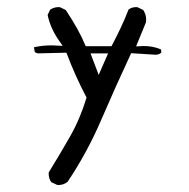

<svg xmlns="http://www.w3.org/2000/svg" viewBox="-20 -408 540 549"><path d="M289.1 -255.4 262.2 -193.8 238.8 -255.4ZM146.5 121.1Q162.1 121.1 173.3 111.8Q229 28.8 269.3 -64.9Q309.6 -158.7 355 -255.9L424.8 -251.5Q435.1 -251.5 441.4 -257.8L440.4 -266.6Q418 -276.4 391.1 -276.4Q386.7 -276.4 369.1 -275.4L397 -343.3Q397.9 -347.7 397.9 -351.6Q397.9 -366.7 389.6 -379.4L373.5 -387.2Q371.6 -387.7 370.1 -387.7Q356.9 -387.7 347.7 -380.9Q328.1 -330.6 298.8 -275.9H225.1L222.7 -281.2Q205.6 -322.8 168 -379.4L151.9 -387.2Q149.9 -387.7 148.4 -387.7Q134.3 -387.7 123.5 -380.4L116.2 -365.2Q124 -327.1 149.4 -291L159.2 -276.9Q134.8 -278.3 127.9 -278.3Q101.6 -278.3 77.1 -272.9V-272.5L79.6 -258.8L87.4 -255.4L169.9 -257.3Q195.3 -189.9 227.5 -128.9Q209 -67.9 179.7 -16.6Q150.4 34.7 119.6 84.5Q119.1 86.4 119.1 87.9Q119.1 102.1 126.5 112.8L143.1 120.6Q144.5 121.1 146.5 121.1Z"/></svg>

Font: NaikaiFont
Style: Light
Weight: 300
Version: Version 1.89